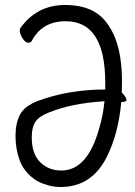

<svg xmlns="http://www.w3.org/2000/svg" viewBox="-20 -732 540 768"><path d="M226 -50Q330 -50 377 -219Q392 -269 398 -327Q267 -319 178 -283Q138 -268 122.5 -246Q107 -224 107 -183Q107 -117 140.5 -83.5Q174 -50 226 -50ZM465 -324Q454 -199 408 -106Q348 15 225 16H223Q190 16 163 6Q134 -2 114 -18Q74 -48 58 -92.5Q42 -137 42 -189Q42 -239 60 -273.5Q78 -308 133 -329Q256 -374 401 -374V-401Q401 -647 243 -647Q149 -647 108 -570Q103 -561 94 -561Q81 -561 70 -579Q59 -597 59 -610Q59 -615 61 -619Q127 -712 240 -712Q317 -712 365 -680.5Q413 -649 440.5 -580Q468 -511 468 -403Q468 -382 467 -362Q486 -343 486 -332Q486 -324 465 -324Z"/></svg>

Font: Moon Stars Kai HW
Style: Regular
Weight: 400
Designer: GuiWonder
Version: Version 1.101